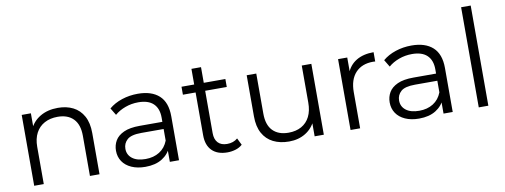

<svg xmlns="http://www.w3.org/2000/svg" viewBox="-61 -1069 3685 1401"><g transform="rotate(-10 1781.5 -368.5)"><path d="M99 0V-525H167V-381L156 -408Q181 -465 236 -497.5Q291 -530 367 -530Q431 -530 479.5 -505.5Q528 -481 555.5 -431Q583 -381 583 -305V0H512V-298Q512 -381 470.5 -423.5Q429 -466 354 -466Q298 -466 256.5 -443.5Q215 -421 192.5 -378.5Q170 -336 170 -276V0Z M1104 0V-116L1101 -135V-329Q1101 -396 1063.5 -432Q1026 -468 952 -468Q901 -468 855 -451Q809 -434 777 -406L745 -459Q785 -493 841 -511.5Q897 -530 959 -530Q1061 -530 1116.5 -479.5Q1172 -429 1172 -326V0ZM923 5Q864 5 820.5 -14.5Q777 -34 754 -68.5Q731 -103 731 -148Q731 -189 750.5 -222.5Q770 -256 814.5 -276.5Q859 -297 934 -297H1115V-244H936Q860 -244 830.5 -217Q801 -190 801 -150Q801 -105 836 -78Q871 -51 934 -51Q994 -51 1037.5 -78.5Q1081 -106 1101 -158L1117 -109Q1097 -57 1047.5 -26Q998 5 923 5Z M1531 5Q1457 5 1417 -35Q1377 -75 1377 -148V-641H1448V-152Q1448 -106 1471.5 -81Q1495 -56 1539 -56Q1586 -56 1617 -83L1642 -32Q1621 -13 1591.5 -4Q1562 5 1531 5ZM1283 -466V-525H1608V-466Z M1988 5Q1921 5 1871 -20Q1821 -45 1793.5 -95Q1766 -145 1766 -220V-525H1837V-228Q1837 -144 1878.5 -101.5Q1920 -59 1995 -59Q2050 -59 2090.5 -81.5Q2131 -104 2152.5 -147Q2174 -190 2174 -250V-525H2245V0H2177V-144L2188 -118Q2163 -60 2110.5 -27.5Q2058 5 1988 5Z M2443 0V-525H2511V-382L2504 -407Q2526 -467 2578 -498.5Q2630 -530 2707 -530V-461Q2703 -461 2699 -461.5Q2695 -462 2691 -462Q2608 -462 2561 -411.5Q2514 -361 2514 -268V0Z M3132 0V-116L3129 -135V-329Q3129 -396 3091.5 -432Q3054 -468 2980 -468Q2929 -468 2883 -451Q2837 -434 2805 -406L2773 -459Q2813 -493 2869 -511.5Q2925 -530 2987 -530Q3089 -530 3144.5 -479.5Q3200 -429 3200 -326V0ZM2951 5Q2892 5 2848.5 -14.5Q2805 -34 2782 -68.5Q2759 -103 2759 -148Q2759 -189 2778.5 -222.5Q2798 -256 2842.5 -276.5Q2887 -297 2962 -297H3143V-244H2964Q2888 -244 2858.5 -217Q2829 -190 2829 -150Q2829 -105 2864 -78Q2899 -51 2962 -51Q3022 -51 3065.5 -78.5Q3109 -106 3129 -158L3145 -109Q3125 -57 3075.5 -26Q3026 5 2951 5Z M3393 0V-742H3464V0Z"/></g></svg>

Font: Montserrat Thin
Style: Regular
Weight: 400
Version: Version 9.000